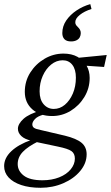

<svg xmlns="http://www.w3.org/2000/svg" viewBox="-58 -682 534 925"><path d="M137.7 222.7Q84 222.7 44.4 209.5Q4.9 196.3 -16.6 172.9Q-38.1 149.4 -38.1 118.2Q-38.1 79.1 -3.4 46.4Q31.2 13.7 92.8 -7.8L127 -1Q77.1 23.4 52.2 49.3Q27.3 75.2 27.3 108.4Q27.3 141.6 56.6 164.1Q85.9 186.5 146.5 186.5Q191.4 186.5 227.1 172.4Q262.7 158.2 282.7 133.8Q302.7 109.4 302.7 82Q302.7 57.6 286.1 45.9Q269.5 34.2 221.7 24.4L106.4 0L94.7 -3.9Q61.5 -10.7 44.9 -26.4Q28.3 -42 28.3 -61.5Q28.3 -85 55.2 -109.4Q82 -133.8 141.6 -150.4L152.3 -129.9Q123 -122.1 110.4 -108.4Q97.7 -94.7 97.7 -83Q97.7 -72.3 105.5 -66.4Q113.3 -60.5 137.7 -55.7L254.9 -28.3Q310.5 -14.6 335 5.9Q359.4 26.4 359.4 61.5Q359.4 104.5 328.6 141.6Q297.9 178.7 247.1 200.7Q196.3 222.7 137.7 222.7ZM193.4 -123Q133.8 -123 97.7 -155.3Q61.5 -187.5 61.5 -239.3Q61.5 -291 87.9 -332.5Q114.3 -374 156.7 -398.9Q199.2 -423.8 248 -423.8Q287.1 -423.8 315.4 -408.2Q343.8 -392.6 358.9 -366.2Q374 -339.8 374 -306.6Q374 -256.8 348.6 -214.8Q323.2 -172.9 282.2 -147.9Q241.2 -123 193.4 -123ZM201.2 -157.2Q230.5 -157.2 254.4 -177.2Q278.3 -197.3 293 -231.4Q307.6 -265.6 307.6 -307.6Q307.6 -347.7 290.5 -369.6Q273.4 -391.6 244.1 -391.6Q213.9 -391.6 188.5 -371.1Q163.1 -350.6 147.9 -316.4Q132.8 -282.2 132.8 -242.2Q132.8 -202.1 152.3 -179.7Q171.9 -157.2 201.2 -157.2ZM443.4 -359.4 343.8 -366.2 305.7 -402.3 456.1 -417ZM377 -662.1 382.8 -638.7Q348.6 -627.9 326.7 -610.4Q304.7 -592.8 304.7 -575.2Q304.7 -566.4 308.6 -561Q312.5 -555.7 317.9 -550.8Q323.2 -545.9 327.1 -539.1Q331.1 -532.2 331.1 -522.5Q331.1 -511.7 326.2 -502.4Q321.3 -493.2 310.5 -487.8Q299.8 -482.4 284.2 -482.4Q262.7 -482.4 252.4 -493.2Q242.2 -503.9 242.2 -522.5Q242.2 -555.7 261.2 -583.5Q280.3 -611.3 311 -631.8Q341.8 -652.3 377 -662.1Z"/></svg>

Font: Crimson Pro Light
Style: Italic
Weight: 300
Italic angle: -12°
Designer: Jacques Le Bailly
Foundry: Baron von Fonthausen
Version: Version 1.003